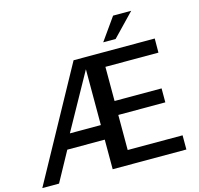

<svg xmlns="http://www.w3.org/2000/svg" viewBox="-128 -1066 1248 1203"><g transform="rotate(-15 496.0 -464.5)"><path d="M0 0 396.5 -723H923L922.5 -631.5H578.5V-410H883.5V-319.5H578.5V-92H934.5V0H456.5V-192H213.5L108.5 0ZM255.5 -286.5H456.5V-648.5ZM605 -783.5 708 -929H825.5L685.5 -783.5Z"/></g></svg>

Font: Public Sans Thin Medium
Style: Regular
Weight: 500
Version: Version 2.001